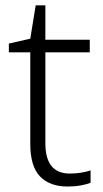

<svg xmlns="http://www.w3.org/2000/svg" viewBox="-20 -679 380 709"><path d="M237.8 -38.1Q259.8 -38.1 280.3 -41.5Q300.8 -44.9 314.5 -49.8V-3.9Q298.8 2 277.3 5.9Q255.9 9.8 229.5 9.8Q163.6 9.8 127.7 -27.6Q91.8 -64.9 91.8 -147.9V-485.8H12.7V-518.1L91.8 -536.1L111.8 -659.2H147.5V-532.2H311.5V-485.8H147.5V-149.9Q147.5 -38.1 237.8 -38.1Z"/></svg>

Font: Nokora Light
Style: Regular
Weight: 300
Designer: Danh Hong
Version: Version 8.000; ttfautohint (v1.8.3)